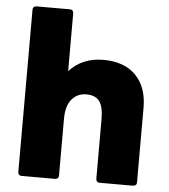

<svg xmlns="http://www.w3.org/2000/svg" viewBox="-53 -798 743 846"><g transform="rotate(5 318.5 -375.0)"><path d="M567 0H419Q404 0 403 -16V-279Q403 -335 385 -359Q367 -383 327 -383Q288 -383 263 -354Q238 -325 238 -266V-16Q238 -1 222 0H74Q59 0 58 -16V-734Q58 -749 74 -750H222Q237 -750 238 -734V-478Q296 -541 389 -541Q481 -541 532 -489.5Q583 -438 583 -346V-16Q583 -1 567 0Z"/></g></svg>

Font: YamahaIndonesia935. App XBold
Style: Regular
Weight: 800
Designer: Dalton Maag Ltd
Foundry: Dalton Maag Ltd
Version: Version 1.002; January 01, 2024; Regular/Italic